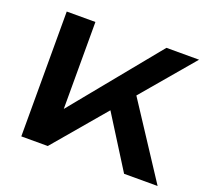

<svg xmlns="http://www.w3.org/2000/svg" viewBox="-102 -692 890 818"><g transform="rotate(20 343.5 -283.0)"><path d="M69 -566H199V-110L160 -124L521 -566H669L189 0H69ZM359 -280 450 -362 687 0H535Z"/></g></svg>

Font: Unbounded Variable
Style: Regular
Weight: 400
Designer: Luke Prowse, Jean-Baptiste Morizot, Fátima Lázaro, Florian Runge
Foundry: NaN
Version: Version 1.600;FEAKit 1.0